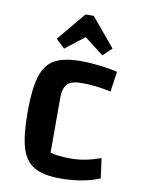

<svg xmlns="http://www.w3.org/2000/svg" viewBox="-83 -773 618 841"><g transform="rotate(10 226.0 -352.5)"><path d="M53 -250Q53 -353 70 -409Q87 -465 128 -488Q169 -511 244 -511Q285 -511 331.5 -505.5Q378 -500 408 -492L395 -402Q329 -417 265 -417Q219 -417 201 -398.5Q183 -380 183 -335V-93Q214 -83 273 -83Q305 -83 335.5 -88.5Q366 -94 407 -108L419 -20Q345 11 244 11Q169 11 128 -12.5Q87 -36 70 -91.5Q53 -147 53 -250ZM123 -589 223 -709Q227 -716 235 -716H259Q267 -716 271 -709L371 -589L332 -552L247 -618L162 -552Z"/></g></svg>

Font: Changa Medium
Style: Regular
Weight: 500
Designer: Eduardo Rodriguez Tunni
Foundry: Eduardo Rodriguez Tunni
Version: Version 2.002; ttfautohint (v1.5) -l 8 -r 50 -G 150 -x 14 -H